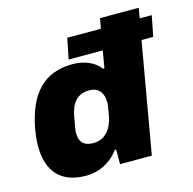

<svg xmlns="http://www.w3.org/2000/svg" viewBox="-107 -833 955 952"><g transform="rotate(-15 370.0 -356.5)"><path d="M220 12C285 12 345 -15 390 -75H397V0H560L659 -567H719L740 -673H678L687 -725H488L479 -673H306L285 -567H460L445 -479H438C409 -518 357 -540 297 -540C151 -540 67 -452 35 -275C30 -245 27 -217 27 -192C27 -55 97 12 220 12ZM297 -135C246 -135 226 -161 226 -205C226 -215 227 -225 239 -290C251 -352 280 -393 343 -393C394 -393 415 -359 415 -313C415 -303 414 -291 406 -247C395 -185 360 -135 297 -135Z"/></g></svg>

Font: Archivo Black
Style: Italic
Weight: 900
Italic angle: -10°
Designer: Hector Gatti
Foundry: Omnibus-Type
Version: Version 2.001